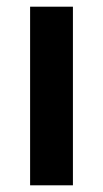

<svg xmlns="http://www.w3.org/2000/svg" viewBox="-20 -554 309 574"><path d="M70 0V-534H198V0Z"/></svg>

Font: Geist SemBd
Style: Regular
Weight: 400
Designer: Basement.studio, Andrés Briganti, Mateo Zaragoza
Foundry: Basement.studio, Vercel, Andrés Briganti, Guido Ferreyra, Mateo Zaragoza
Version: Version 1.401